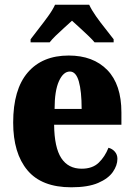

<svg xmlns="http://www.w3.org/2000/svg" viewBox="-20 -786 569 816"><path d="M283 10Q157 10 96.5 -62.5Q36 -135 36 -265Q36 -406 98 -478Q160 -550 272 -550Q376 -550 436 -488.5Q496 -427 496 -308V-256H210Q211 -159 240.5 -114Q270 -69 327 -69Q373 -69 399.5 -94.5Q426 -120 441 -158Q457 -154 468 -141.5Q479 -129 479 -111Q479 -83 459.5 -55Q440 -27 397 -8.5Q354 10 283 10ZM327 -323Q327 -398 315 -440Q303 -482 277 -482Q249 -482 230.5 -441Q212 -400 212 -323ZM110 -619Q124 -638 144.5 -664Q165 -690 184.5 -717Q204 -744 214 -766H359Q369 -744 388 -717Q407 -690 428 -664Q449 -638 463 -619V-606H382Q375 -615 357 -632.5Q339 -650 319 -668Q299 -686 286 -698Q272 -685 253 -668Q234 -651 217 -634.5Q200 -618 191 -606H110Z"/></svg>

Font: Noto Serif Condensed Black
Style: Regular
Weight: 900
Width: 3
Designer: Monotype Design Team
Foundry: Monotype Imaging Inc.
Version: Version 2.015; ttfautohint (v1.8.4.7-5d5b)